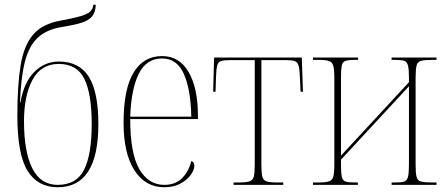

<svg xmlns="http://www.w3.org/2000/svg" viewBox="-20 -778 1882 808"><path d="M223 10Q139 10 96 -59Q53 -128 53 -292Q53 -421 67 -504.5Q81 -588 120 -633Q159 -678 234 -691Q288 -701 317.5 -709.5Q347 -718 359 -729Q371 -740 373 -758H383Q382 -726 367 -708.5Q352 -691 320.5 -681.5Q289 -672 238 -664Q174 -653 137.5 -618Q101 -583 84.5 -517Q68 -451 64 -347H66Q81 -433 125 -476Q169 -519 227 -519Q314 -519 354 -454.5Q394 -390 394 -256Q394 10 223 10ZM223 0Q302 0 334 -64Q366 -128 366 -256Q366 -383 335 -446Q304 -509 227 -509Q153 -509 117 -442.5Q81 -376 81 -268Q81 -139 116 -69.5Q151 0 223 0Z M671 10Q592 10 546 -61Q500 -132 500 -262Q500 -403 542 -472.5Q584 -542 662 -542Q735 -542 774 -474.5Q813 -407 813 -291V-277H528Q528 -132 566.5 -66Q605 0 671 0Q718 0 746 -28Q774 -56 785 -100Q798 -96 798 -81Q798 -64 783.5 -43Q769 -22 740.5 -6Q712 10 671 10ZM785 -287Q783 -400 754 -466Q725 -532 662 -532Q596 -532 564 -467.5Q532 -403 528 -287Z M963 0V-10H982Q1014 -10 1029 -14.5Q1044 -19 1048 -34.5Q1052 -50 1052 -85V-525H947Q922 -525 910 -521Q898 -517 894 -502Q890 -487 889 -454L887 -392H877L881 -536H1250L1255 -392H1245L1242 -453Q1241 -487 1236.5 -502Q1232 -517 1220 -521Q1208 -525 1183 -525H1080V-85Q1080 -50 1084 -34.5Q1088 -19 1102.5 -14.5Q1117 -10 1149 -10H1172V0Z M1297 0V-10H1317Q1349 -10 1363.5 -14.5Q1378 -19 1382.5 -34.5Q1387 -50 1387 -85V-451Q1387 -485 1382.5 -501Q1378 -517 1364 -521.5Q1350 -526 1318 -526H1297V-536H1487V-526H1473Q1446 -526 1433.5 -521.5Q1421 -517 1418 -501Q1415 -485 1415 -451V-123L1701 -432V-451Q1701 -486 1697 -502Q1693 -518 1681 -522Q1669 -526 1644 -526H1628V-536H1817V-526H1800Q1767 -526 1752 -522Q1737 -518 1733 -502Q1729 -486 1729 -451V-85Q1729 -50 1733 -34Q1737 -18 1752 -14Q1767 -10 1800 -10H1817V0H1628V-10H1644Q1669 -10 1681 -14Q1693 -18 1697 -34Q1701 -50 1701 -85V-415L1415 -106V-85Q1415 -50 1418.5 -34Q1422 -18 1434.5 -14Q1447 -10 1474 -10H1486V0Z"/></svg>

Font: Noto Serif Display Condensed Thin
Style: Regular
Weight: 100
Width: 3
Designer: Monotype Design Team
Foundry: Monotype Imaging Inc.
Version: Version 2.009